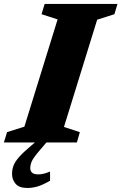

<svg xmlns="http://www.w3.org/2000/svg" viewBox="-47 -727 620 980"><path d="M107.5 131Q107.5 163 147.5 163Q162 163 175 160Q188 157 208.5 148.5V195.5Q171 217 144.5 224.8Q118 232.5 93 232.5Q51 232.5 32.8 211.2Q14.5 190 14.5 161Q14.5 138.5 21.8 118.8Q29 99 49.8 75.2Q70.5 51.5 111.5 17L131.5 0H-27L-11 -52.5L77.5 -80.5L247 -628L165 -654.5L181 -707H552.5L537 -654.5L449 -626.5L279.5 -79L360.5 -52.5L345.5 0H190L156 40Q122.5 79 115 97Q107.5 115 107.5 131Z"/></svg>

Font: Newsreader Caption
Style: Bold Italic
Weight: 700
Italic angle: -17°
Designer: Hugues Gentile
Foundry: Production Type
Version: Version 1.001